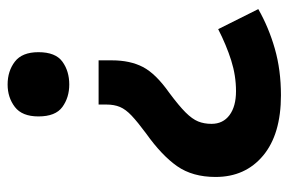

<svg xmlns="http://www.w3.org/2000/svg" viewBox="-150 -446 776 517"><g transform="rotate(-90 238.5 -188.0)"><path d="M334 -275Q334 -226 316 -191.5Q298 -157 247 -121Q212 -95 194 -77Q176 -59 169.5 -43Q163 -27 163 -7Q163 24 186.5 41.5Q210 59 251 59Q293 59 334 46Q375 33 418 11L472 119Q423 147 365.5 163.5Q308 180 240 180Q135 180 77.5 132Q20 84 20 4Q20 -58 49 -99.5Q78 -141 137 -183Q168 -206 185 -222Q202 -238 208.5 -253.5Q215 -269 215 -290V-311H334ZM356 -473Q356 -427 330.5 -408.5Q305 -390 269 -390Q234 -390 208.5 -408.5Q183 -427 183 -473Q183 -517 208.5 -536.5Q234 -556 269 -556Q305 -556 330.5 -536.5Q356 -517 356 -473Z"/></g></svg>

Font: Noto Sans Cherokee
Style: Bold
Weight: 700
Designer: Monotype Design Team
Foundry: Monotype Imaging Inc.
Version: Version 2.001; ttfautohint (v1.8.4.7-5d5b)